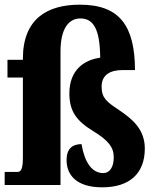

<svg xmlns="http://www.w3.org/2000/svg" viewBox="-25 -792 670 822"><path d="M413 10C528 10 595 -48 595 -156C595 -239 541 -283 483 -322C432 -356 410 -372 410 -421C410 -473 449 -492 499 -492H553C552 -681 488 -772 317 -772C179 -772 73 -713 73 -541V-536H7V-460H73V-119C73 -63 63 -56 49 -56H-5V0H234V-571C234 -671 270 -713 319 -713C373 -713 403 -671 404 -545C338 -536 272 -495 272 -392C272 -315 303 -274 375 -230C439 -191 462 -161 462 -119C462 -74 443 -51 417 -51C368 -51 337 -98 324 -175C286 -175 260 -156 260 -107C260 -42 303 10 413 10Z"/></svg>

Font: Noto Serif Ethiopic ExtraCondensed Black
Style: Regular
Weight: 900
Width: 2
Designer: Monotype Design Team
Foundry: Monotype Imaging Inc.
Version: Version 2.102